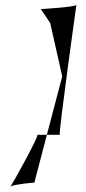

<svg xmlns="http://www.w3.org/2000/svg" viewBox="-20 -726 359 799"><path d="M22 53 24 50C22 51 22 52 22 53ZM24 50C39 41 116 34 123 34L175 -165H135C145 -165 42 22 24 50ZM150 -688 189 -630 239 -408 175 -165H229C222 -165 298 -706 298 -706C296 -696 142 -688 150 -688Z"/></svg>

Font: Ampere
Style: SCCndIta
Weight: 400
Version: Version 1